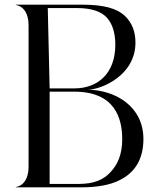

<svg xmlns="http://www.w3.org/2000/svg" viewBox="-20 -800 670 820"><path d="M558.5 -618C558.5 -665 544 -703 513 -732.5C478 -765 421 -780 332.5 -780H47.5V-778.5C52.5 -778.5 102 -771 102 -691.5V-88.5C102 -9 52.5 -1.5 47.5 -1.5V0H331.5C391 0 450.5 -9.5 490.5 -30.5C558 -63 592.5 -123 592.5 -206C592.5 -347 471.5 -415 356 -417C411.5 -417.5 558.5 -476.5 558.5 -618ZM316 -14.5H192V-408.5H297.5C469.5 -408.5 502 -297 502 -205C502 -140.5 482 -97 453 -66C422.5 -32 381.5 -14.5 316 -14.5ZM297.5 -422.5H192L184 -765.5H311.5C366.5 -765.5 414 -752.5 440 -720.5C460 -696 472.5 -659.5 472.5 -609C472.5 -486.5 398 -422.5 297.5 -422.5Z"/></svg>

Font: Beautique Display
Style: Regular
Weight: 400
Designer: Nhat-Quang Ngo
Version: Version 1.100;Glyphs 3.2.3 (3260)